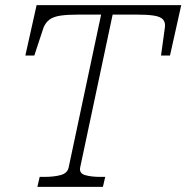

<svg xmlns="http://www.w3.org/2000/svg" viewBox="-20 -730 728 750"><path d="M248 -75 375 -673H287Q244 -673 216.5 -669Q189 -665 173.5 -653.5Q158 -642 150 -622L114 -513H79L123 -710H688L644 -513H609L624 -622Q627 -642 617 -653.5Q607 -665 581.5 -669Q556 -673 513 -673H420L293 -75Q289 -53 312.5 -46Q336 -39 373 -39H391L382 0H126L135 -39H153Q190 -39 216.5 -46Q243 -53 248 -75Z"/></svg>

Font: Roboto Serif Thin
Style: Italic
Weight: 250
Italic angle: -10°
Version: Version 1.007